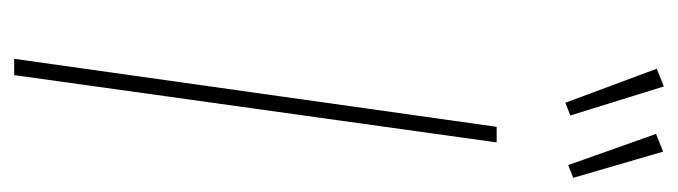

<svg xmlns="http://www.w3.org/2000/svg" viewBox="-363 -594 957 271"><g transform="rotate(90 115.5 -458.5)"><path d="M181 -681 86 0H63L159 -681ZM102 -917 143 -785 125 -778 77 -907ZM194 -916 231 -789 213 -782 169 -906Z"/></g></svg>

Font: Fira Sans Extra Condensed Thin
Style: Italic
Weight: 250
Width: 3
Italic angle: -8°
Designer: Carrois Corporate & Edenspiekermann AG
Foundry: Carrois Corporate GbR & Edenspiekermann AG
Version: Version 4.203